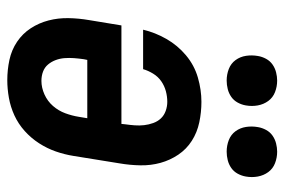

<svg xmlns="http://www.w3.org/2000/svg" viewBox="-150 -642 799 540"><g transform="rotate(90 250.0 -371.5)"><path d="M205 8Q176 8 148 2Q120 -4 97 -19.5Q74 -35 59 -58Q44 -81 37 -108Q30 -135 30.5 -164Q31 -193 36 -222L51 -313H328L329 -323Q331 -337 332 -350.5Q333 -364 331.5 -377Q330 -390 325.5 -402.5Q321 -415 312.5 -424Q304 -433 291.5 -437.5Q279 -442 266 -442Q251 -442 236 -438Q221 -434 208 -425Q195 -416 186.5 -402Q178 -388 174 -374H63Q71 -408 89 -439.5Q107 -471 135 -494.5Q163 -518 197.5 -528Q232 -538 266 -538Q295 -538 323.5 -532Q352 -526 375.5 -511Q399 -496 414.5 -473Q430 -450 437.5 -423Q445 -396 444.5 -366.5Q444 -337 439 -308L418 -178Q414 -153 405.5 -128.5Q397 -104 382.5 -81.5Q368 -59 348 -41Q328 -23 304 -12Q280 -1 254.5 3.5Q229 8 205 8ZM207 -88Q226 -88 245 -96.5Q264 -105 277.5 -120.5Q291 -136 298 -155Q305 -174 308 -193L312 -217H148L146 -207Q144 -193 143 -179.5Q142 -166 143 -153Q144 -140 148.5 -128Q153 -116 161 -106.5Q169 -97 181 -92.5Q193 -88 207 -88ZM406 -609Q389 -609 373.5 -615Q358 -621 348.5 -634Q339 -647 336.5 -663.5Q334 -680 337 -697Q339 -709 345 -720Q351 -731 361 -738Q371 -745 383 -748Q395 -751 406 -751Q423 -751 438.5 -745Q454 -739 463.5 -726Q473 -713 476 -696.5Q479 -680 476 -663Q474 -651 468 -640Q462 -629 452 -622Q442 -615 430 -612Q418 -609 406 -609ZM206 -609Q189 -609 173.5 -615Q158 -621 148.5 -634Q139 -647 136.5 -663.5Q134 -680 137 -697Q139 -709 145 -720Q151 -731 161 -738Q171 -745 183 -748Q195 -751 206 -751Q223 -751 238.5 -745Q254 -739 263.5 -726Q273 -713 276 -696.5Q279 -680 276 -663Q274 -651 268 -640Q262 -629 252 -622Q242 -615 230 -612Q218 -609 206 -609Z"/></g></svg>

Font: Iosevka Slab Oblique
Style: Bold
Weight: 700
Italic angle: -9°
Monospace: yes
Designer: Belleve Invis
Foundry: Belleve Invis
Version: Version 11.1.1; ttfautohint (v1.8.3)